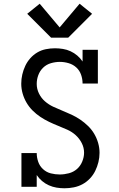

<svg xmlns="http://www.w3.org/2000/svg" viewBox="-20 -1002 640 1030"><path d="M326 8Q305 8 283.5 4.5Q262 1 242 -8Q222 -17 205.5 -31Q189 -45 177 -63V0H95V-181H177Q177 -157 185 -134Q193 -111 211 -94.5Q229 -78 252.5 -72Q276 -66 300 -66Q325 -66 349.5 -72.5Q374 -79 392.5 -95Q411 -111 421 -135Q431 -159 431 -183Q431 -210 418.5 -234.5Q406 -259 386 -277Q366 -295 341.5 -306Q317 -317 292 -327Q267 -337 243 -348.5Q219 -360 196.5 -375Q174 -390 155 -409Q136 -428 122.5 -451Q109 -474 101.5 -500Q94 -526 94 -553Q94 -578 99.5 -602Q105 -626 115.5 -648.5Q126 -671 142.5 -689.5Q159 -708 180 -720.5Q201 -733 225.5 -738Q250 -743 275 -743Q296 -743 317.5 -739.5Q339 -736 358.5 -727Q378 -718 394.5 -704Q411 -690 423 -672V-735H505V-554H423Q423 -578 415 -601Q407 -624 389.5 -640Q372 -656 348.5 -663Q325 -670 301 -670Q277 -670 253 -663Q229 -656 211.5 -639Q194 -622 185.5 -599Q177 -576 177 -552Q177 -525 189 -500.5Q201 -476 221 -458.5Q241 -441 265.5 -429.5Q290 -418 315 -408Q340 -398 364.5 -386.5Q389 -375 411 -360Q433 -345 452.5 -326Q472 -307 485.5 -284Q499 -261 506.5 -235Q514 -209 514 -182Q514 -157 508 -132.5Q502 -108 491 -85.5Q480 -63 462.5 -44.5Q445 -26 423 -14Q401 -2 376 3Q351 8 326 8Q326 8 326 8Q326 8 326 8ZM254 -800 126 -928 193 -982 300 -855 407 -982 474 -928 346 -800Z"/></svg>

Font: Iosevka Curly Slab Extended
Style: Regular
Weight: 400
Width: 7
Monospace: yes
Designer: Belleve Invis
Foundry: Belleve Invis
Version: Version 11.1.0; ttfautohint (v1.8.3)